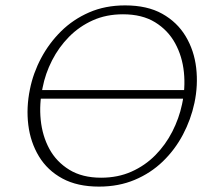

<svg xmlns="http://www.w3.org/2000/svg" viewBox="-20 -685 779 712"><path d="M347 7Q267 7 211.5 -23Q156 -53 124.5 -105Q93 -157 85 -221.5Q77 -286 91 -354Q103 -414 132.5 -469.5Q162 -525 206.5 -569Q251 -613 310.5 -639Q370 -665 444 -665Q526 -665 581.5 -634Q637 -603 668.5 -550.5Q700 -498 707.5 -433.5Q715 -369 701 -303Q688 -242 658.5 -186Q629 -130 584 -86.5Q539 -43 479.5 -18Q420 7 347 7ZM355 -26Q417 -26 467.5 -48.5Q518 -71 556 -109.5Q594 -148 619 -197Q644 -246 655 -298Q668 -358 662 -417Q656 -476 629.5 -524.5Q603 -573 555 -602.5Q507 -632 436 -632Q374 -632 324 -609.5Q274 -587 236 -548.5Q198 -510 173 -461Q148 -412 138 -360Q125 -300 131 -240.5Q137 -181 163 -133Q189 -85 237 -55.5Q285 -26 355 -26ZM102 -319 113 -351H703L692 -319Z"/></svg>

Font: Ysabeau Infant ExtraLight
Style: Italic
Weight: 250
Italic angle: -12°
Designer: Christian Thalmann (Catharsis Fonts)
Version: Version 2.001;gftools[0.9.30]; featfreeze: ss01,ss02,lnum